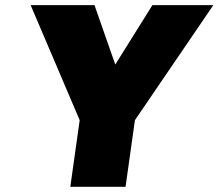

<svg xmlns="http://www.w3.org/2000/svg" viewBox="-20 -720 842 740"><path d="M500 -256.8 463.9 0H251L287.1 -256.8L98.1 -700.2H344.2L424.3 -471.2L567.4 -700.2H802.2Z"/></svg>

Font: Fivo Sans Black
Style: Regular
Weight: 900
Designer: Alexander Slobzheninov
Foundry: Alexander Slobzheninov
Version: 1.0